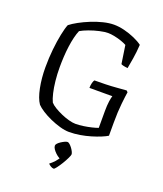

<svg xmlns="http://www.w3.org/2000/svg" viewBox="-171 -831 1012 1189"><g transform="rotate(20 335.5 -237.0)"><path d="M337 0Q310 0 276.5 -9.5Q243 -19 210.5 -33.5Q178 -48 151.5 -65Q125 -82 111 -97Q88 -130 75.5 -193Q63 -256 63 -327Q63 -389 69 -446Q75 -503 84.5 -549Q94 -595 104 -619Q124 -635 156 -652.5Q188 -670 226 -685.5Q264 -701 302.5 -710.5Q341 -720 373 -720Q406 -720 442 -711Q478 -702 511 -687.5Q544 -673 565 -657Q562 -608 555 -565Q548 -522 543 -496Q524 -498 514 -500.5Q504 -503 499 -506L481 -626Q469 -633 446.5 -641Q424 -649 399 -654Q374 -659 356 -659Q334 -659 300.5 -651.5Q267 -644 234.5 -632Q202 -620 182 -608Q173 -587 166 -558Q159 -529 154.5 -495.5Q150 -462 148 -426.5Q146 -391 146 -357Q146 -312 150.5 -269Q155 -226 163 -192Q171 -158 181 -137Q192 -124 213.5 -111Q235 -98 261 -86.5Q287 -75 313 -68Q339 -61 357 -61Q381 -61 408.5 -65Q436 -69 461 -75Q486 -81 502 -87V-198Q502 -236 506 -263Q510 -290 514 -300H363Q363 -318 367 -333Q371 -348 376 -354Q411 -354 448.5 -355Q486 -356 521.5 -359Q557 -362 585 -364L594 -355Q590 -332 584 -276Q578 -220 578 -149V-63Q564 -54 537.5 -43Q511 -32 477.5 -22Q444 -12 408 -6Q372 0 337 0ZM326 246Q316 246 305.5 239.5Q295 233 289 226Q305 214 321.5 196Q338 178 345 160L356 178Q346 178 334 171Q322 164 310.5 153Q299 142 291.5 130.5Q284 119 284 109Q284 102 291.5 94Q299 86 310.5 78.5Q322 71 333 66Q344 61 351 61Q357 61 365.5 68.5Q374 76 381.5 86Q389 96 394.5 107Q400 118 400 125Q400 131 390.5 151Q381 171 367.5 193Q354 215 342 230.5Q330 246 326 246Z"/></g></svg>

Font: Texturina Medium 12pt ExtraLight
Style: Regular
Weight: 250
Version: Version 1.002